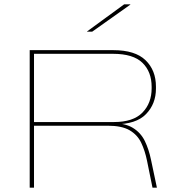

<svg xmlns="http://www.w3.org/2000/svg" viewBox="-20 -872 824 892"><path d="M688.5 0 663 -125.5Q653.5 -172 636 -208.8Q618.5 -245.5 582.2 -266.8Q546 -288 480 -288H127.5V-305H509.5Q599 -305 641.8 -349Q684.5 -393 684.5 -461.5V-468.5Q684.5 -538.5 641.8 -580.2Q599 -622 505 -622H127.5V-639H506Q608 -639 656.2 -592.2Q704.5 -545.5 704.5 -469.5V-460.5Q704.5 -389.5 658.5 -342Q612.5 -294.5 513 -294.5V-298.5L495.5 -300.5Q560.5 -300.5 597.2 -278Q634 -255.5 652.8 -217Q671.5 -178.5 681.5 -130L709 0ZM118 0V-639H138V-302.5V-293.5V0ZM557 -852H585.5V-850.5L408.5 -725H384.5V-726Z"/></svg>

Font: Anek Latin Expanded Thin
Style: Regular
Weight: 250
Width: 7
Designer: Yesha Goshar
Foundry: Ek Type
Version: Version 1.003